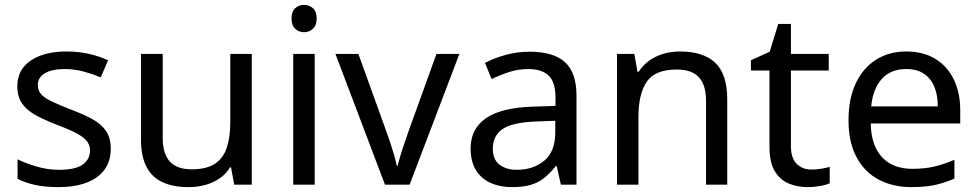

<svg xmlns="http://www.w3.org/2000/svg" viewBox="-20 -757 4007 787"><path d="M434 -148Q434 -96 408 -61Q382 -26 334 -8Q286 10 220 10Q164 10 123.5 1Q83 -8 52 -24V-104Q84 -88 129.5 -74.5Q175 -61 222 -61Q289 -61 319 -82.5Q349 -104 349 -140Q349 -160 338 -176Q327 -192 298.5 -208Q270 -224 217 -244Q165 -264 128 -284Q91 -304 71 -332Q51 -360 51 -404Q51 -472 106.5 -509Q162 -546 252 -546Q301 -546 343.5 -536.5Q386 -527 423 -510L393 -440Q359 -454 322 -464Q285 -474 246 -474Q192 -474 163.5 -456.5Q135 -439 135 -409Q135 -387 148 -371.5Q161 -356 191.5 -341.5Q222 -327 273 -307Q324 -288 360 -268Q396 -248 415 -219.5Q434 -191 434 -148Z M1012 -536V0H940L927 -71H923Q906 -43 879 -25Q852 -7 820 1.5Q788 10 753 10Q689 10 645.5 -10.5Q602 -31 580 -74Q558 -117 558 -185V-536H647V-191Q647 -127 676 -95Q705 -63 766 -63Q826 -63 860.5 -85.5Q895 -108 909.5 -151.5Q924 -195 924 -257V-536Z M1270 -536V0H1182V-536ZM1227 -737Q1247 -737 1262.5 -723.5Q1278 -710 1278 -681Q1278 -653 1262.5 -639Q1247 -625 1227 -625Q1205 -625 1190 -639Q1175 -653 1175 -681Q1175 -710 1190 -723.5Q1205 -737 1227 -737Z M1558 0 1355 -536H1449L1563 -220Q1571 -198 1580 -171Q1589 -144 1596 -119.5Q1603 -95 1606 -78H1610Q1614 -95 1621.5 -120Q1629 -145 1638.5 -172Q1648 -199 1655 -220L1769 -536H1863L1659 0Z M2151 -545Q2249 -545 2296 -502Q2343 -459 2343 -365V0H2279L2262 -76H2258Q2235 -47 2210.5 -27.5Q2186 -8 2154.5 1Q2123 10 2078 10Q2030 10 1991.5 -7Q1953 -24 1931 -59.5Q1909 -95 1909 -149Q1909 -229 1972 -272.5Q2035 -316 2166 -320L2257 -323V-355Q2257 -422 2228 -448Q2199 -474 2146 -474Q2104 -474 2066 -461.5Q2028 -449 1995 -433L1968 -499Q2003 -518 2051 -531.5Q2099 -545 2151 -545ZM2177 -259Q2077 -255 2038.5 -227Q2000 -199 2000 -148Q2000 -103 2027.5 -82Q2055 -61 2098 -61Q2166 -61 2211 -98.5Q2256 -136 2256 -214V-262Z M2767 -546Q2863 -546 2912 -499.5Q2961 -453 2961 -349V0H2874V-343Q2874 -408 2845 -440Q2816 -472 2754 -472Q2665 -472 2631 -422Q2597 -372 2597 -278V0H2509V-536H2580L2593 -463H2598Q2616 -491 2642.5 -509.5Q2669 -528 2701 -537Q2733 -546 2767 -546Z M3306 -62Q3326 -62 3347 -65.5Q3368 -69 3381 -73V-6Q3367 1 3341 5.5Q3315 10 3291 10Q3249 10 3213.5 -4.5Q3178 -19 3156 -55Q3134 -91 3134 -156V-468H3058V-510L3135 -545L3170 -659H3222V-536H3377V-468H3222V-158Q3222 -109 3245.5 -85.5Q3269 -62 3306 -62Z M3695 -546Q3764 -546 3813.5 -516Q3863 -486 3889.5 -431.5Q3916 -377 3916 -304V-251H3549Q3551 -160 3595.5 -112.5Q3640 -65 3720 -65Q3771 -65 3810.5 -74.5Q3850 -84 3892 -102V-25Q3851 -7 3811 1.5Q3771 10 3716 10Q3640 10 3581.5 -21Q3523 -52 3490.5 -113.5Q3458 -175 3458 -264Q3458 -352 3487.5 -415Q3517 -478 3570.5 -512Q3624 -546 3695 -546ZM3694 -474Q3631 -474 3594.5 -433.5Q3558 -393 3551 -321H3824Q3824 -367 3810 -401Q3796 -435 3767.5 -454.5Q3739 -474 3694 -474Z"/></svg>

Font: Noto Sans Hebrew
Style: Regular
Weight: 400
Designer: Monotype Design Team
Foundry: Monotype Imaging Inc.
Version: Version 2.003